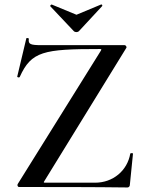

<svg xmlns="http://www.w3.org/2000/svg" viewBox="-20 -824 642 846"><path d="M305 -687C311 -681 322 -681 328 -687L430 -797C433 -801 428 -806 425 -804L317 -759L208 -804C206 -805 199 -799 202 -796ZM58 -13C55 -8 58 0 64 0C212 0 394 0 542 2C548 2 552 -4 552 -8L566 -147C566 -150 555 -150 554 -147C541 -72 478 -19 399 -19H180C172 -19 171 -20 176 -27L536 -612C540 -616 535 -625 529 -625H165C113 -625 104 -629 107 -653C108 -656 97 -658 96 -655L56 -487C55 -483 65 -481 67 -485C118 -598 172 -608 419 -608C428 -608 428 -607 424 -600Z"/></svg>

Font: Cormorant SC Semi
Style: Regular
Weight: 600
Designer: Christian Thalmann (Catharsis Fonts)
Version: Version 1.000;PS 001.000;hotconv 1.0.70;makeotf.lib2.5.58329